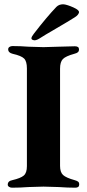

<svg xmlns="http://www.w3.org/2000/svg" viewBox="-20 -869 404 892"><path d="M16 0ZM16 -11Q16 -28 37 -32Q76 -41 90.5 -53.5Q105 -66 105 -97V-551Q105 -584 92 -597Q79 -610 39 -619Q18 -624 18 -640Q18 -647 24 -651Q30 -655 38 -655Q74 -655 113 -652Q163 -650 182 -650Q199 -650 251 -652Q305 -654 328 -654Q347 -654 347 -640Q347 -631 342 -626.5Q337 -622 325 -619Q285 -608 272 -594.5Q259 -581 259 -550V-98Q259 -69 273 -56Q287 -43 327 -32Q338 -29 343 -25Q348 -21 348 -12Q348 3 330 3Q294 3 253 0Q201 -2 182 -2Q162 -2 112 0Q73 3 36 3Q28 3 22 -1Q16 -5 16 -11ZM126 -691Q126 -698 137 -712Q197 -790 242 -837Q255 -850 276 -849Q293 -847 321 -834.5Q349 -822 347 -811Q344 -799 328 -789Q300 -771 238 -735Q186 -705 163 -690Q155 -685 148 -683Q141 -681 138 -682Q126 -684 126 -691Z"/></svg>

Font: EB Garamond
Style: Bold
Weight: 700
Designer: Georg Duffner and Octavio Pardo
Foundry: Georg Duffner
Version: Version 1.000; ttfautohint (v1.6)